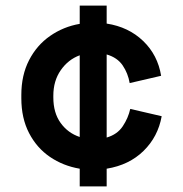

<svg xmlns="http://www.w3.org/2000/svg" viewBox="-20 -692 652 684"><path d="M264 -28V-91Q205 -101 158 -133Q111 -165 83.5 -218Q56 -271 56 -342V-354Q56 -424 83.5 -477.5Q111 -531 158.5 -564Q206 -597 264 -607V-672H360V-608Q438 -596 490 -546Q542 -496 554 -422L442 -396Q436 -431 417 -459Q398 -487 360 -498V-202Q398 -213 417.5 -242.5Q437 -272 444 -304L556 -278Q543 -205 491.5 -154.5Q440 -104 360 -91V-28ZM264 -204V-495Q223 -480 196.5 -442Q170 -404 170 -351V-345Q170 -290 196 -254Q222 -218 264 -204Z"/></svg>

Font: Space Mono
Style: Bold
Weight: 700
Monospace: yes
Designer: Colophon Foundry + Benjamin Critton
Foundry: Colophon Foundry & Benjamin Critton
Version: Version 1.003; ttfautohint (v1.8.4.7-5d5b)